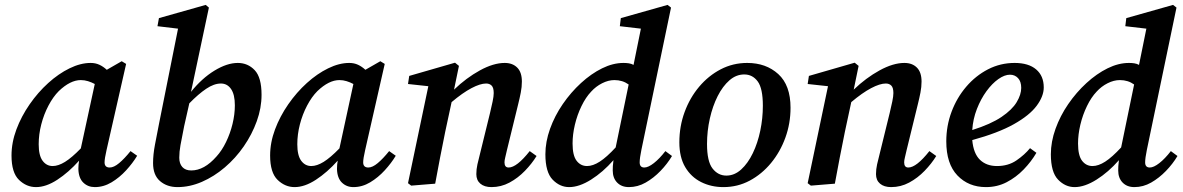

<svg xmlns="http://www.w3.org/2000/svg" viewBox="-20 -750 4831 784"><path d="M138 -161Q138 -115 154 -93.5Q170 -72 195 -72Q218 -72 245.5 -89Q273 -106 310 -144L367 -407Q354 -414 339.5 -418.5Q325 -423 310 -423Q267 -423 220 -378Q197 -355 178 -319Q159 -283 148.5 -242Q138 -201 138 -161ZM367 14Q339 14 320 -4.5Q301 -23 300 -60Q300 -78 303 -94Q260 -46 214 -16Q168 14 127 14Q88 14 57.5 -15.5Q27 -45 27 -115Q27 -168 47 -221.5Q67 -275 101 -324Q135 -373 177 -411Q219 -449 264 -471Q309 -493 350 -493Q370 -493 386 -485.5Q402 -478 416 -465L477 -500L495 -489L415 -137Q407 -102 407 -87Q407 -66 428 -66Q445 -66 466.5 -84Q488 -102 513 -133L540 -114Q522 -84 495 -54.5Q468 -25 435.5 -5.5Q403 14 367 14Z M712 -106Q712 -82 724.5 -68Q737 -54 761 -54Q814 -54 864 -111Q886 -135 903 -170Q920 -205 929.5 -244Q939 -283 939 -320Q939 -364 923.5 -386.5Q908 -409 882 -409Q854 -409 822 -387.5Q790 -366 753 -328L732 -235Q722 -185 717 -157.5Q712 -130 712 -106ZM705 14Q662 14 633.5 -10.5Q605 -35 605 -84Q605 -119 613 -160.5Q621 -202 630 -248L707 -633L623 -643L629 -676L820 -730L833 -719L760 -375Q804 -430 855.5 -461.5Q907 -493 951 -493Q992 -493 1020 -463.5Q1048 -434 1048 -363Q1048 -309 1028.5 -255Q1009 -201 975.5 -152.5Q942 -104 898 -66.5Q854 -29 804.5 -7.5Q755 14 705 14Z M1194 -161Q1194 -115 1210 -93.5Q1226 -72 1251 -72Q1274 -72 1301.5 -89Q1329 -106 1366 -144L1423 -407Q1410 -414 1395.5 -418.5Q1381 -423 1366 -423Q1323 -423 1276 -378Q1253 -355 1234 -319Q1215 -283 1204.5 -242Q1194 -201 1194 -161ZM1423 14Q1395 14 1376 -4.5Q1357 -23 1356 -60Q1356 -78 1359 -94Q1316 -46 1270 -16Q1224 14 1183 14Q1144 14 1113.5 -15.5Q1083 -45 1083 -115Q1083 -168 1103 -221.5Q1123 -275 1157 -324Q1191 -373 1233 -411Q1275 -449 1320 -471Q1365 -493 1406 -493Q1426 -493 1442 -485.5Q1458 -478 1472 -465L1533 -500L1551 -489L1471 -137Q1463 -102 1463 -87Q1463 -66 1484 -66Q1501 -66 1522.5 -84Q1544 -102 1569 -133L1596 -114Q1578 -84 1551 -54.5Q1524 -25 1491.5 -5.5Q1459 14 1423 14Z M1659 8 1646 -2 1729 -398 1646 -407 1651 -440 1838 -494 1854 -481 1834 -384Q1884 -432 1939.5 -462.5Q1995 -493 2041 -493Q2073 -493 2092 -474Q2111 -455 2111 -417Q2111 -395 2106.5 -372Q2102 -349 2096 -325L2050 -137Q2046 -119 2043 -107Q2040 -95 2040 -87Q2040 -66 2057 -66Q2090 -66 2143 -133L2171 -113Q2152 -82 2123.5 -52.5Q2095 -23 2060.5 -4.5Q2026 14 1987 14Q1958 14 1941.5 0Q1925 -14 1925 -39Q1925 -59 1929.5 -79Q1934 -99 1941 -126L1981 -289Q1987 -314 1991.5 -335.5Q1996 -357 1996 -370Q1996 -392 1987.5 -400.5Q1979 -409 1965 -409Q1941 -409 1905 -390Q1869 -371 1824 -333L1798 -212Q1787 -159 1777 -106.5Q1767 -54 1757 0Z M2318 -164Q2318 -115 2334.5 -93.5Q2351 -72 2377 -72Q2401 -72 2429 -90Q2457 -108 2494 -148L2547 -405Q2522 -423 2489 -423Q2464 -423 2438.5 -410Q2413 -397 2394 -376Q2372 -353 2354.5 -317Q2337 -281 2327.5 -241Q2318 -201 2318 -164ZM2548 14Q2518 14 2500 -4.5Q2482 -23 2482 -54Q2482 -62 2482.5 -72Q2483 -82 2485 -96Q2442 -47 2393.5 -16.5Q2345 14 2304 14Q2266 14 2236.5 -16.5Q2207 -47 2207 -120Q2207 -171 2226 -224Q2245 -277 2278 -325Q2311 -373 2352.5 -411Q2394 -449 2438.5 -471Q2483 -493 2526 -493Q2537 -493 2547.5 -491.5Q2558 -490 2567 -485L2597 -633L2511 -643L2515 -676L2706 -730L2720 -719L2599 -138Q2592 -104 2592 -87Q2592 -66 2611 -66Q2627 -66 2650 -84Q2673 -102 2697 -133L2724 -113Q2705 -81 2677 -52Q2649 -23 2616.5 -4.5Q2584 14 2548 14Z M2934 14Q2884 14 2843 -6.5Q2802 -27 2778 -67.5Q2754 -108 2754 -169Q2754 -234 2775.5 -292.5Q2797 -351 2835 -396Q2873 -441 2923 -467Q2973 -493 3031 -493Q3108 -493 3158 -447.5Q3208 -402 3208 -310Q3208 -246 3187 -188Q3166 -130 3128.5 -84.5Q3091 -39 3041.5 -12.5Q2992 14 2934 14ZM2946 -33Q2979 -33 3006.5 -58Q3034 -83 3054 -124.5Q3074 -166 3084.5 -216.5Q3095 -267 3095 -318Q3095 -389 3074 -417.5Q3053 -446 3019 -446Q2986 -446 2958.5 -422Q2931 -398 2910.5 -357.5Q2890 -317 2878.5 -266Q2867 -215 2867 -162Q2867 -91 2889.5 -62Q2912 -33 2946 -33Z M3291 8 3278 -2 3361 -398 3278 -407 3283 -440 3470 -494 3486 -481 3466 -384Q3516 -432 3571.5 -462.5Q3627 -493 3673 -493Q3705 -493 3724 -474Q3743 -455 3743 -417Q3743 -395 3738.5 -372Q3734 -349 3728 -325L3682 -137Q3678 -119 3675 -107Q3672 -95 3672 -87Q3672 -66 3689 -66Q3722 -66 3775 -133L3803 -113Q3784 -82 3755.5 -52.5Q3727 -23 3692.5 -4.5Q3658 14 3619 14Q3590 14 3573.5 0Q3557 -14 3557 -39Q3557 -59 3561.5 -79Q3566 -99 3573 -126L3613 -289Q3619 -314 3623.5 -335.5Q3628 -357 3628 -370Q3628 -392 3619.5 -400.5Q3611 -409 3597 -409Q3573 -409 3537 -390Q3501 -371 3456 -333L3430 -212Q3419 -159 3409 -106.5Q3399 -54 3389 0Z M4104 -445Q4082 -445 4056.5 -427Q4031 -409 4008 -377.5Q3985 -346 3969 -305Q3953 -264 3950 -219Q4026 -243 4069.5 -272.5Q4113 -302 4131.5 -333Q4150 -364 4150 -391Q4150 -417 4137 -431Q4124 -445 4104 -445ZM4006 14Q3935 14 3889.5 -33.5Q3844 -81 3844 -173Q3844 -236 3865.5 -293.5Q3887 -351 3925.5 -396Q3964 -441 4014.5 -467Q4065 -493 4123 -493Q4180 -493 4211 -466.5Q4242 -440 4242 -393Q4242 -357 4213 -318Q4184 -279 4120 -243Q4056 -207 3950 -178Q3955 -123 3981.5 -97.5Q4008 -72 4051 -72Q4097 -72 4130.5 -95Q4164 -118 4186 -145L4212 -126Q4191 -90 4160 -58Q4129 -26 4090.5 -6Q4052 14 4006 14Z M4382 -164Q4382 -115 4398.5 -93.5Q4415 -72 4441 -72Q4465 -72 4493 -90Q4521 -108 4558 -148L4611 -405Q4586 -423 4553 -423Q4528 -423 4502.5 -410Q4477 -397 4458 -376Q4436 -353 4418.5 -317Q4401 -281 4391.5 -241Q4382 -201 4382 -164ZM4612 14Q4582 14 4564 -4.5Q4546 -23 4546 -54Q4546 -62 4546.5 -72Q4547 -82 4549 -96Q4506 -47 4457.5 -16.5Q4409 14 4368 14Q4330 14 4300.5 -16.5Q4271 -47 4271 -120Q4271 -171 4290 -224Q4309 -277 4342 -325Q4375 -373 4416.5 -411Q4458 -449 4502.5 -471Q4547 -493 4590 -493Q4601 -493 4611.5 -491.5Q4622 -490 4631 -485L4661 -633L4575 -643L4579 -676L4770 -730L4784 -719L4663 -138Q4656 -104 4656 -87Q4656 -66 4675 -66Q4691 -66 4714 -84Q4737 -102 4761 -133L4788 -113Q4769 -81 4741 -52Q4713 -23 4680.5 -4.5Q4648 14 4612 14Z"/></svg>

Font: Source Serif 4 Semibold
Style: Italic
Weight: 600
Italic angle: -12°
Designer: Frank Grießhammer
Foundry: Adobe
Version: Version 4.005;hotconv 1.1.0;makeotfexe 2.6.0